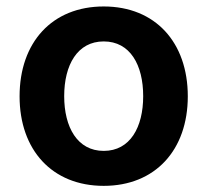

<svg xmlns="http://www.w3.org/2000/svg" viewBox="-20 -573 651 603"><path d="M305.7 10.7C467.8 10.7 569.8 -102.1 569.8 -270.5C569.8 -439.9 467.8 -552.7 305.7 -552.7C143.6 -552.7 41.5 -439.9 41.5 -270.5C41.5 -102.1 143.6 10.7 305.7 10.7ZM305.7 -99.1C223.1 -99.1 181.6 -173.3 181.6 -271C181.6 -369.1 223.1 -442.9 305.7 -442.9C388.7 -442.9 429.7 -369.1 429.7 -271C429.7 -173.3 388.7 -99.1 305.7 -99.1Z"/></svg>

Font: Raveo SemiBold
Style: Regular
Weight: 600
Designer: Jakub Foglar, Rasmus Andersson (Inter)
Foundry: Jakubfoglar.com
Version: Version 1.100;Glyphs 3.2.3 (3260)